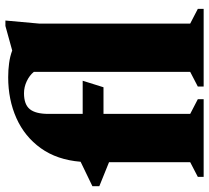

<svg xmlns="http://www.w3.org/2000/svg" viewBox="-51 -703 754 692"><g transform="rotate(-90 326.0 -357.0)"><path d="M261.5 -48.5 314.5 -21V0H34.5V-21L87.5 -48.5V-341L1 -376V-401L89 -443.5Q96 -528.5 137.8 -586.8Q179.5 -645 246 -674.8Q312.5 -704.5 393.5 -704.5Q420 -704.5 444.2 -701.2Q468.5 -698 490 -690L578.5 -714.5H598L587 -593V-48.5L640 -21V0H360V-21L413 -48.5V-612Q400.5 -627.5 379.5 -637.5Q358.5 -647.5 336 -647.5Q295.5 -647.5 278.5 -626.5Q261.5 -605.5 261.5 -559.5V-436H381L357.5 -361H261.5Z"/></g></svg>

Font: Newsreader 16pt ExtraBold
Style: Regular
Weight: 800
Designer: Hugues Gentile
Foundry: Production Type
Version: Version 1.003; ttfautohint (v1.8.3)